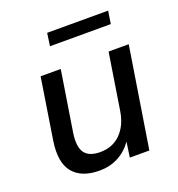

<svg xmlns="http://www.w3.org/2000/svg" viewBox="-127 -791 840 905"><g transform="rotate(-20 293.0 -338.5)"><path d="M46 0ZM220 9Q130 9 88 -42Q46 -93 62 -198L110 -504H211L163 -201Q153 -133 175 -102.5Q197 -72 253 -72Q315 -72 355 -112Q395 -152 406 -219L451 -504H552L472 0H374L385 -76Q356 -35 314 -13Q272 9 220 9ZM200 -622 209 -686H515L505 -622Z"/></g></svg>

Font: Winston Medium
Style: Italic
Weight: 500
Italic angle: -9°
Designer: Original fonts by Vernon Adams / Changes by Cristiano Sobral
Foundry: Original fonts by Vernon Adams / Changes by Cristiano Sobral
Version: Version 2.503;July 17, 2020;FontCreator 13.0.0.2655 64-bit